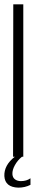

<svg xmlns="http://www.w3.org/2000/svg" viewBox="-21 -720 167 882"><path d="M86 0H80Q60 16 47.5 38.5Q35 61 36 80Q37 96 48 104Q59 112 75 112Q101 112 119 99V129Q94 142 63 142Q2 140 -1 89Q-3 39 47 0H39L40 -700H86Z"/></svg>

Font: Bebas Neue Book
Style: Regular
Weight: 400
Designer: Ryoichi Tsunekawa
Foundry: Ryoichi Tsunekawa
Version: Version 001.003